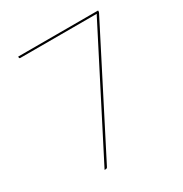

<svg xmlns="http://www.w3.org/2000/svg" viewBox="-163 -825 907 951"><g transform="rotate(-30 290.0 -350.0)"><path d="M530 -700V-694Q530 -691 528 -687L180 -6Q177 0 169 0H163L512 -682Q513.5 -685.5 516 -689H79Q73 -689 73 -695V-700Z"/></g></svg>

Font: Lato TR Hairline
Style: Regular
Weight: 250
Designer: Lukasz Dziedzic
Foundry: Lukasz Dziedzic
Version: Version 1.104 2013